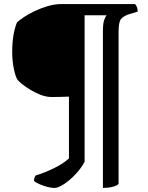

<svg xmlns="http://www.w3.org/2000/svg" viewBox="-20 -724 730 944"><path d="M248 200Q226 200 195 189.5Q164 179 147 166Q147 158 149.5 150.5Q152 143 155 139Q200 125 244.5 103.5Q289 82 319 55V-249Q295 -248 272.5 -247.5Q250 -247 234 -247Q208 -247 180.5 -257.5Q153 -268 128.5 -283Q104 -298 87.5 -311.5Q71 -325 66 -332Q56 -347 48 -386Q40 -425 40 -468Q40 -555 63 -613Q74 -624 97 -639.5Q120 -655 150.5 -669.5Q181 -684 215 -694Q249 -704 282 -704H644Q649 -699 653 -689.5Q657 -680 657 -667L614 -654Q587 -645 575 -630.5Q563 -616 563 -568V180Q556 189 534 194.5Q512 200 486 200V-570Q486 -612 493.5 -629Q501 -646 504 -649H396V71Q380 102 352 132Q324 162 295 181Q266 200 248 200Z"/></svg>

Font: Texturina 72pt SemiBold
Style: Regular
Weight: 600
Designer: Guillermo Torres Carreño
Foundry: Omnibus-Type
Version: Version 1.002; ttfautohint (v1.8.3)